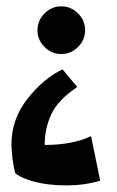

<svg xmlns="http://www.w3.org/2000/svg" viewBox="-20 -429 364 598"><path d="M223.1 -387.2Q245.1 -365.2 245.1 -335Q245.1 -304.7 223.1 -282.7Q201.2 -260.7 170.9 -260.7Q140.6 -260.7 118.7 -282.7Q96.7 -304.7 96.7 -335Q96.7 -365.2 118.7 -387.2Q140.6 -409.2 170.9 -409.2Q201.2 -409.2 223.1 -387.2ZM119.1 22.5Q205.1 22.5 263.7 -4.9L292 133.8Q243.2 148.4 187.5 148.4Q131.8 148.4 89.8 137.7Q47.9 127 27.3 110.4Q16.6 65.4 15.6 21.5Q15.6 -57.6 65.4 -121.1Q115.2 -184.6 174.8 -212.9L220.7 -158.2Q161.1 -118.2 140.1 -73.7Q119.1 -29.3 119.1 22.5Z"/></svg>

Font: Ravi Prakash
Style: Regular
Weight: 400
Designer: Appaji Ambarisha Darbha
Version: Version 1.0.4; ttfautohint (v1.2.42-39fb)